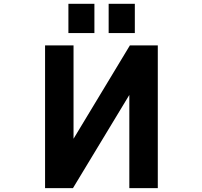

<svg xmlns="http://www.w3.org/2000/svg" viewBox="-20 -966 1040 988"><path d="M792 2H645.5V-477.5L355.5 2H211.9V-732.4H358.4V-252L648.4 -732.4H792ZM332 -795.9V-946.3H465.8V-795.9ZM539.1 -795.9V-946.3H673.8V-795.9Z"/></svg>

Font: Gen Shin Gothic Monospace Bold
Style: Bold
Weight: 700
Designer: [Source Han Sans]
Ryoko NISHIZUKA  (kana & ideographs); Paul D. Hunt (Latin, Greek & Cyrillic); Wenlong ZHANG  (bopomofo
Version: Version 1.002.20150607